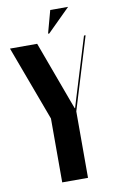

<svg xmlns="http://www.w3.org/2000/svg" viewBox="-104 -903 570 953"><g transform="rotate(-10 180.5 -426.5)"><path d="M127 -699H-10L130 -322V0H260V-335L371 -699H363L269 -392L257 -352H255L240 -392ZM195 -739 310 -853H220L189 -739Z"/></g></svg>

Font: Moniqa Black
Style: Regular
Weight: 900
Designer: Rajesh Rajput
Foundry: Rajesh Rajput
Version: Version 1.000